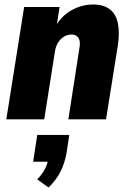

<svg xmlns="http://www.w3.org/2000/svg" viewBox="-20 -529 576 851"><path d="M8 0 87 -498H244L230 -408H224Q250 -457 296 -483Q342 -509 392 -509Q439 -509 466.5 -488Q494 -467 502.5 -426Q511 -385 502 -326L450 0H283L331 -310Q336 -336 332.5 -349.5Q329 -363 319.5 -369.5Q310 -376 297 -376Q280 -376 264.5 -367Q249 -358 238.5 -342Q228 -326 224 -304L176 0ZM195 302 145 266Q166 245 178.5 221Q191 197 194 174L222 188H127L145 69H287L275 149Q267 194 248 232Q229 270 195 302Z"/></svg>

Font: Nunito Sans 10pt Condensed Black
Style: Italic
Weight: 900
Width: 3
Italic angle: -9°
Designer: Vernon Adams
Foundry: Vernon Adams
Version: Version 3.101;gftools[0.9.27]